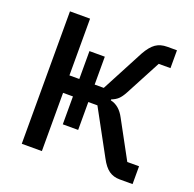

<svg xmlns="http://www.w3.org/2000/svg" viewBox="-123 -825 960 951"><g transform="rotate(20 356.5 -349.0)"><path d="M88 0V-698H194V-399H246V-546H327V-399H375L493 -623Q516 -664 540.5 -681Q565 -698 601 -698H652V-604H590L491 -417Q477 -391 463.5 -378.5Q450 -366 429 -358V-353Q476 -343 504 -289L610 -94H672V0H604Q571 0 547 -17Q523 -34 502 -74L375 -307H327V-160H246V-307H194V0Z"/></g></svg>

Font: Anuphan Medium
Style: Regular
Weight: 500
Designer: Mike Abbink, Paul van der Laan, Pieter van Rosmalen, Mint Tantisuwanna
Foundry: Bold Monday; Cadson Demak
Version: Version 3.002;hotconv 1.0.109;makeotfexe 2.5.65596